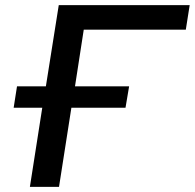

<svg xmlns="http://www.w3.org/2000/svg" viewBox="-20 -725 756 745"><path d="M96 0 144 -307H33L46 -390H158L208 -705H716L701 -610H305L271 -390H481L467 -307H257L209 0Z"/></svg>

Font: Nunito Sans 10pt SemiExpanded SemiBold
Style: Italic
Weight: 600
Width: 6
Italic angle: -9°
Designer: Vernon Adams
Foundry: Vernon Adams
Version: Version 3.101;gftools[0.9.27]